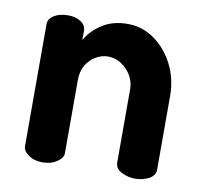

<svg xmlns="http://www.w3.org/2000/svg" viewBox="-61 -546 645 611"><g transform="rotate(10 261.5 -240.5)"><path d="M114 0Q86 0 68 -13Q50 -26 50 -41V-435Q50 -453 68 -464Q86 -475 114 -475Q138 -475 154.5 -464Q171 -453 171 -435V-405Q186 -434 220.5 -457.5Q255 -481 305 -481Q352 -481 391 -453.5Q430 -426 453.5 -380Q477 -334 477 -278V-41Q477 -21 457 -10.5Q437 0 412 0Q390 0 369 -10.5Q348 -21 348 -41V-278Q348 -301 336.5 -321Q325 -341 305 -354.5Q285 -368 261 -368Q241 -368 222 -357Q203 -346 191 -326Q179 -306 179 -278V-41Q179 -26 160 -13Q141 0 114 0Z"/></g></svg>

Font: Dosis
Style: Bold
Weight: 700
Designer: EdgarTolentino, PabloImpallari, IginoMarini
Foundry: EdgarTolentino, PabloImpallari, IginoMarini
Version: Version 3.001; ttfautohint (v1.8.2)